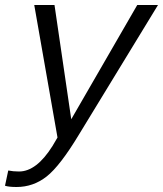

<svg xmlns="http://www.w3.org/2000/svg" viewBox="-74 -538 652 768"><path d="M242 0Q166 126 112.5 168Q59 210 -8 210Q-38 210 -54 205L-41 144Q-21 148 2 148Q72 148 136 46L156 12L63 -518H144L211 -61L475 -518H558Z"/></svg>

Font: Nacelle Light
Style: Italic
Weight: 300
Italic angle: -12°
Designer: Sora Sagano
Foundry: Sora Sagano
Version: Version 1.000;FEAKit 1.0